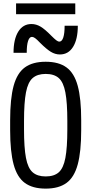

<svg xmlns="http://www.w3.org/2000/svg" viewBox="-20 -1105 540 1135"><path d="M250 10Q173 10 127 -23.5Q81 -57 60.5 -133Q40 -209 40 -335V-395Q40 -522 60.5 -597.5Q81 -673 127 -706.5Q173 -740 250 -740Q327 -740 373 -706.5Q419 -673 439.5 -597.5Q460 -522 460 -395V-335Q460 -209 439.5 -133Q419 -57 373 -23.5Q327 10 250 10ZM250 -62Q300 -62 327.5 -86.5Q355 -111 366.5 -171.5Q378 -232 378 -340V-390Q378 -498 366.5 -558.5Q355 -619 327.5 -643.5Q300 -668 250 -668Q201 -668 173 -643.5Q145 -619 133.5 -558.5Q122 -498 122 -390V-340Q122 -232 133.5 -171.5Q145 -111 173 -86.5Q201 -62 250 -62ZM334 -783Q306 -783 280 -799Q254 -815 217 -852Q198 -872 187.5 -879.5Q177 -887 169 -887Q154 -887 146 -863Q138 -839 138 -793H60Q60 -873 88 -918Q116 -963 166 -963Q194 -963 220 -947.5Q246 -932 283 -894Q302 -875 312.5 -867Q323 -859 331 -859Q346 -859 354 -883Q362 -907 362 -953H440Q440 -873 412 -828Q384 -783 334 -783ZM75 -1021V-1085H425V-1021Z"/></svg>

Font: M PLUS 1 Code
Style: Regular
Weight: 400
Designer: Coji Morishita
Foundry: UNDERFOREST DESIGN
Version: Version 1.005